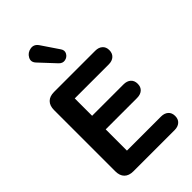

<svg xmlns="http://www.w3.org/2000/svg" viewBox="-279 -1049 1146 1146"><g transform="rotate(-45 293.5 -476.5)"><path d="M57 -76.8V-593.2Q57 -630.5 76.8 -650.2Q96.5 -670 133.8 -670H481.3Q509.4 -670 526.5 -655Q543.6 -639.9 543.6 -613.4Q543.6 -586.2 526.5 -570.7Q509.4 -555.3 481.3 -555.3H193.6V-408.7H458.3Q487.2 -408.7 504.3 -393.7Q521.4 -378.6 521.4 -351.3Q521.4 -324.1 504.3 -309Q487.2 -294 458.3 -294H193.6V-114.7H481.3Q509.4 -114.7 526.5 -99.7Q543.6 -84.6 543.6 -57.3Q543.6 -30.1 526.5 -15Q509.4 0 481.3 0H133.8Q96.5 0 76.8 -19.8Q57 -39.5 57 -76.8ZM269 -929.2 342.9 -819.9Q356.1 -800.3 345.7 -781.3Q335.3 -762.2 313.4 -757.6Q291.5 -753 273.7 -771.6L181.8 -870.1Q159.3 -893.9 173.7 -920.4Q188 -946.8 218.8 -952.1Q249.5 -957.5 269 -929.2Z"/></g></svg>

Font: SN Pro Thin
Style: Regular
Weight: 200
Designer: Tobias Whetton
Foundry: Supernotes
Version: Version 1.003;Glyphs 3.3 (3324)